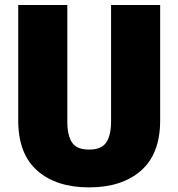

<svg xmlns="http://www.w3.org/2000/svg" viewBox="-20 -758 734 790"><path d="M639 -262.5Q639 -125 560.2 -56Q481.5 13 346.5 13Q211.5 13 133.2 -56Q55 -125 55 -262.5V-737.5H257V-257.5Q257 -201.5 276.2 -172Q295.5 -142.5 346.5 -142.5Q397.5 -142.5 417.2 -172Q437 -201.5 437 -257.5V-737.5H639Z"/></svg>

Font: Epilogue Black
Style: Regular
Weight: 900
Designer: Tyler Finck
Foundry: Etcetera Type Co
Version: Version 2.111; ttfautohint (v1.8.3)